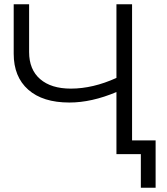

<svg xmlns="http://www.w3.org/2000/svg" viewBox="-20 -720 779 897"><path d="M304 -241Q180 -241 112 -301Q44 -361 44 -469V-700H116V-477Q116 -395 167.5 -350.5Q219 -306 311 -306Q414 -306 524 -356V-700H597V0H524V-290Q408 -241 304 -241ZM638 157V0H524V-64H707V157Z"/></svg>

Font: Montserrat
Style: Regular
Weight: 400
Designer: Julieta Ulanovsky
Foundry: Julieta Ulanovsky
Version: Version 9.000; ttfautohint (v1.8.4.7-5d5b)